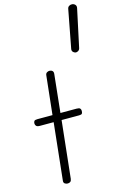

<svg xmlns="http://www.w3.org/2000/svg" viewBox="-187 -1407 955 1484"><g transform="rotate(-15 291.0 -665.0)"><path d="M160.5 0Q147.5 0 137.5 -7.2Q127.5 -14.5 129 -29L177.5 -486H68Q47 -486 39 -494Q31 -502 31 -514.5Q31 -527 36.8 -534Q42.5 -541 62.5 -541H183L216.5 -852Q218 -865 227.5 -871.5Q237 -878 248 -878Q262 -878 271.2 -870Q280.5 -862 278.5 -844.5L246.5 -541H376Q396.5 -541 403.2 -534Q410 -527 410 -514.5Q410 -500.5 405.2 -493.2Q400.5 -486 381.5 -486H241L192 -28.5Q190 -13 181.8 -6.5Q173.5 0 160.5 0ZM480 -962.5Q468.5 -965 460.5 -974.2Q452.5 -983.5 455 -997.5L513 -1302.5Q515.5 -1317.5 527.2 -1324.2Q539 -1331 551.5 -1329.5Q565.5 -1328 574.8 -1318Q584 -1308 581 -1292L516 -988Q513 -974.5 502 -967.5Q491 -960.5 480 -962.5Z"/></g></svg>

Font: Edu SA Hand
Style: Regular
Weight: 400
Designer: Tina and Corey Anderson, Eben Sorkin, Mirko Velimirovic
Foundry: Google for Education
Version: Version 2.000